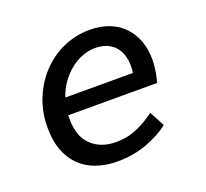

<svg xmlns="http://www.w3.org/2000/svg" viewBox="-95 -614 791 739"><g transform="rotate(-20 300.0 -244.5)"><path d="M269 12Q222 12 183 -1.5Q144 -15 116.5 -42Q89 -69 74 -108.5Q59 -148 59 -201Q59 -267 82 -322Q105 -377 143.5 -417Q182 -457 232.5 -479Q283 -501 339 -501Q384 -501 419.5 -487Q455 -473 479 -447.5Q503 -422 515.5 -387.5Q528 -353 528 -312Q528 -285 523 -258Q518 -231 514 -220H150V-205Q150 -133 188.5 -96.5Q227 -60 289 -60Q336 -60 376 -77.5Q416 -95 450 -121L483 -59Q445 -29 389.5 -8.5Q334 12 269 12ZM335 -428Q309 -428 283.5 -418.5Q258 -409 235 -391Q212 -373 193 -347Q174 -321 163 -288H440Q441 -295 441.5 -301.5Q442 -308 442 -315Q442 -369 413.5 -398.5Q385 -428 335 -428Z"/></g></svg>

Font: Source Code Pro Medium
Style: Italic
Weight: 500
Italic angle: -11°
Monospace: yes
Designer: Paul D. Hunt, Teo Tuominen
Foundry: Adobe Systems Incorporated
Version: Version 1.050;PS 1.000;hotconv 16.6.51;makeotf.lib2.5.65220